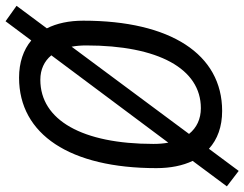

<svg xmlns="http://www.w3.org/2000/svg" viewBox="-126 -678 858 674"><g transform="rotate(-90 303.0 -341.0)"><path d="M40 67.9 117.7 -36.6C150.9 -6.3 195.8 9.8 250.5 9.8C449.7 9.8 567.4 -171.4 567.4 -477.5C567.4 -527.8 558.1 -570.8 540.5 -605.5L619.6 -711.9L565.4 -750.5L498 -660.2C464.8 -688 420.4 -703.1 367.2 -703.1C168 -703.1 49.8 -523.9 49.8 -221.2C49.8 -171.4 58.6 -128.4 75.2 -93.8L-14.2 26.4ZM260.3 -64.9C222.2 -64.9 191.4 -79.6 169.9 -106.4L476.1 -518.6C479 -502.9 480.5 -485.8 480.5 -467.3C480.5 -214.4 398.9 -64.9 260.3 -64.9ZM139.2 -179.2C136.2 -195.3 134.8 -212.4 134.8 -231.4C134.8 -481 218.3 -628.4 359.9 -628.4C396 -628.4 425.3 -614.7 445.8 -589.8Z"/></g></svg>

Font: Cascadia Code SemiLight
Style: Italic
Weight: 350
Italic angle: -10°
Monospace: yes
Designer: Aaron Bell
Foundry: Saja Typeworks
Version: Version 2404.023